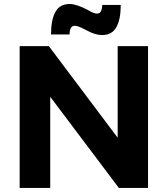

<svg xmlns="http://www.w3.org/2000/svg" viewBox="-20 -928 828 948"><path d="M561 -700.2H710.9V0H566.9L228 -450.2V0H77.1V-700.2H221.2L561 -248ZM483.9 -754.9Q450.7 -754.9 408.2 -777.8Q365.7 -800.8 350.8 -800.8Q335.9 -800.8 330.1 -790.3Q324.2 -779.8 323.2 -757.8H231.9Q231.9 -829.6 253.4 -868.9Q274.9 -908.2 324.2 -908.2Q357.4 -908.2 413.1 -878.9Q443.8 -860.8 458 -860.8Q472.2 -860.8 478 -871.8Q483.9 -882.8 484.9 -903.8H576.2Q576.2 -833 554.7 -793.9Q533.2 -754.9 483.9 -754.9Z"/></svg>

Font: Montserrat-SemiBold
Style: Regular
Weight: 600
Designer: Julieta Ulanovsky
Foundry: Julieta Ulanovsky
Version: Version 6.001